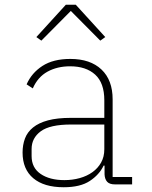

<svg xmlns="http://www.w3.org/2000/svg" viewBox="-20 -776 640 808"><path d="M464 0Q441 0 431 -11Q421 -22 420 -42V-79H416Q398 -41 358 -14.5Q318 12 248 12Q165 12 120 -26Q75 -64 75 -134Q75 -166 85 -193Q95 -220 119 -239.5Q143 -259 182 -269.5Q221 -280 278 -280H419V-354Q419 -427 380.5 -462Q342 -497 275 -497Q221 -497 180 -474.5Q139 -452 118 -404L92 -421Q113 -469 158.5 -498.5Q204 -528 276 -528Q360 -528 407 -483.5Q454 -439 454 -358V-31H536V0ZM251 -18Q285 -18 315.5 -26.5Q346 -35 369 -51.5Q392 -68 405.5 -92Q419 -116 419 -148V-252H279Q190 -252 151.5 -223.5Q113 -195 113 -149V-119Q113 -70 151 -44Q189 -18 251 -18ZM299 -756 423 -620 402 -605 278 -730 154 -605 133 -620 257 -756Z"/></svg>

Font: IBM Plex Mono ExtLt
Style: Regular
Weight: 200
Monospace: yes
Designer: Mike Abbink, Paul van der Laan, Pieter van Rosmalen
Foundry: Bold Monday
Version: Version 2.3